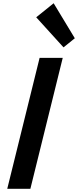

<svg xmlns="http://www.w3.org/2000/svg" viewBox="-20 -1168 483 1188"><path d="M368.2 -810.1 168 0H24.9L225.1 -810.1ZM312 -1147.9 442.9 -931.2 373 -875 204.1 -1061Z"/></svg>

Font: Sinkin Sans 600 SemiBold Italic
Style: Regular
Weight: 600
Italic angle: -112°
Designer: Keith Bates
Foundry: K-Type
Version: Sinkin Sans (version 1.0)  by Keith Bates   •   © 2014   www